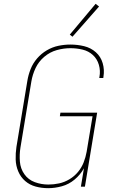

<svg xmlns="http://www.w3.org/2000/svg" viewBox="-20 -976 616 1004"><path d="M232 8Q267 8 303.5 -2Q340 -12 370 -37Q400 -62 419 -96L403 0H424L488 -387H296L293 -368H464L433 -182Q428 -154 417.5 -127Q407 -100 388 -77Q369 -54 343 -38.5Q317 -23 289 -17Q261 -11 233 -11Q196 -11 162 -23.5Q128 -36 107.5 -65Q87 -94 84 -131Q81 -168 87 -205L144 -550Q150 -586 166 -620Q182 -654 211.5 -679Q241 -704 277 -714Q313 -724 348 -724Q381 -724 412 -716.5Q443 -709 465.5 -688.5Q488 -668 497 -637Q506 -606 500 -574Q500 -571 499 -568H520L521 -575Q527 -611 517 -645.5Q507 -680 481 -703Q455 -726 420 -734.5Q385 -743 348 -743Q317 -743 285.5 -736.5Q254 -730 225 -713Q196 -696 174 -670.5Q152 -645 140 -614.5Q128 -584 123 -553L66 -208Q61 -175 62 -142Q63 -109 75.5 -79.5Q88 -50 111.5 -29.5Q135 -9 166.5 -0.5Q198 8 232 8ZM359 -784 498 -942 480 -956 345 -795Z"/></svg>

Font: Iosevka Sparkle Thin Oblique
Style: Regular
Weight: 100
Italic angle: -9°
Designer: Belleve Invis
Foundry: Belleve Invis
Version: Version 4.5.0; ttfautohint (v1.8.3)